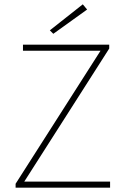

<svg xmlns="http://www.w3.org/2000/svg" viewBox="-20 -866 578 886"><path d="M52 0V-18L444 -632H86V-660H484V-642L92 -28H488V0ZM226 -710 210 -726 362 -846 382 -822Z"/></svg>

Font: Source Sans 3 Variable
Style: Regular
Weight: 200
Designer: Paul D. Hunt
Foundry: Adobe Systems Incorporated
Version: Version 3.026